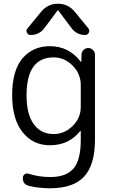

<svg xmlns="http://www.w3.org/2000/svg" viewBox="-20 -777 603 1027"><path d="M267 -470Q122 -470 122 -267Q122 -166 160.5 -113Q199 -60 267 -60Q325 -60 368.5 -103Q412 -146 412 -206V-322Q412 -382 368.5 -426Q325 -470 267 -470ZM247 0Q156 0 100.5 -70.5Q45 -141 45 -267Q45 -400 100.5 -465Q156 -530 247 -530Q348 -530 412 -447Q413 -446 414 -446Q415 -446 415 -447L416 -484Q416 -499 426.5 -509.5Q437 -520 452 -520Q467 -520 477.5 -509.5Q488 -499 488 -484V-30Q488 105 430 167.5Q372 230 248 230Q186 230 134 217Q102 209 102 175Q102 163 111.5 155.5Q121 148 132 152Q188 170 248 170Q335 170 373.5 124Q412 78 412 -27V-76Q412 -77 411 -77Q410 -77 409 -76Q348 0 247 0ZM380 -714 453 -625Q461 -614 455 -602Q449 -590 436 -590Q390 -590 363 -626L292 -721Q292 -722 290 -722L288 -721L217 -626Q190 -590 144 -590Q130 -590 124 -602Q118 -614 127 -625L200 -714Q235 -757 290 -757Q345 -757 380 -714Z"/></svg>

Font: Rounded Mplus 1c
Style: Regular
Weight: 400
Version: Version 1.059.20150529